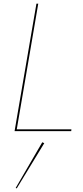

<svg xmlns="http://www.w3.org/2000/svg" viewBox="-20 -720 457 1054"><path d="M180 -700 60 0H371L372 -10H72L190 -700ZM212 61 66 312 72 314 223 66Z"/></svg>

Font: Jost* 200 Hairline Italic
Style: Italic
Weight: 100
Italic angle: -10°
Version: Version 3.200; ttfautohint (v0.97) -l 8 -r 50 -G 200 -x 14 -